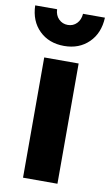

<svg xmlns="http://www.w3.org/2000/svg" viewBox="-92 -802 485 846"><g transform="rotate(10 151.0 -378.5)"><path d="M74 -538H228V0H74ZM151 -697Q175 -697 191 -713.5Q207 -730 209 -757H307Q304 -687 261 -645Q218 -603 151 -603Q83 -603 40 -645Q-3 -687 -5 -757H93Q94 -730 110.5 -713.5Q127 -697 151 -697Z"/></g></svg>

Font: Gontserrat SemiBold
Style: Regular
Weight: 600
Designer: Julieta Ulanovsky
Foundry: Julieta Ulanovsky
Version: Version 6.001